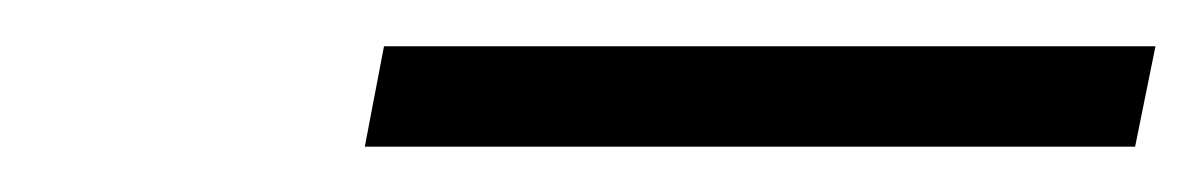

<svg xmlns="http://www.w3.org/2000/svg" viewBox="-20 -832 519 83"><path d="M146 -812H479.5L470.7 -768.6H137.7Z"/></svg>

Font: Reddit Sans Fudge Light Italic
Style: Regular
Weight: 300
Italic angle: -11.25°
Designer: Stephen Hutchings
Version: Version 1.013